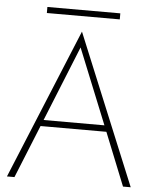

<svg xmlns="http://www.w3.org/2000/svg" viewBox="-56 -871 731 918"><g transform="rotate(5 309.0 -412.0)"><path d="M134 -795V-824H484V-795ZM569 0 467 -254H151L48 0H12L309 -721L606 0ZM309 -645 163 -284H455Z"/></g></svg>

Font: Jost* Thin
Style: Regular
Weight: 200
Version: Version 3.7